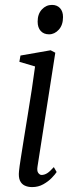

<svg xmlns="http://www.w3.org/2000/svg" viewBox="-20 -753 304 783"><path d="M111 10Q94 10 80.8 3.8Q67.5 -2.5 61.2 -16.8Q55 -31 57.5 -55Q59 -71 64.5 -106Q70 -141 77.5 -187.8Q85 -234.5 93.5 -286.5Q102 -338.5 109.8 -389.2Q117.5 -440 123 -482L59 -501L63.5 -526.5L186.5 -548L205.5 -538L133 -74Q130 -55.5 136.2 -47.5Q142.5 -39.5 149.5 -39.5Q160.5 -39.5 171.8 -46.2Q183 -53 199.5 -71.5L211 -51.5Q205 -42 191 -27.5Q177 -13 156.5 -1.5Q136 10 111 10ZM180 -613Q158.5 -613 146 -626.8Q133.5 -640.5 133.5 -665Q133.5 -696 150.8 -714.5Q168 -733 192 -733Q212.5 -733 224.8 -719.8Q237 -706.5 237 -683.5Q237 -651 219.8 -632Q202.5 -613 180 -613Z"/></svg>

Font: Merriweather 60pt Light
Style: Italic
Weight: 300
Italic angle: -7.8°
Version: Version 2.101